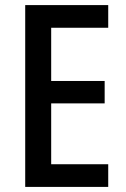

<svg xmlns="http://www.w3.org/2000/svg" viewBox="-20 -827 495 754"><path d="M405 -93V-182H181V-421H391V-509H181V-718H405V-807H79V-93Z"/></svg>

Font: Noto Sans Kannada UI Condensed Medium
Style: Regular
Weight: 500
Width: 3
Designer: Jelle Bosma - Monotype Design Team
Foundry: Monotype Imaging Inc.
Version: Version 2.005